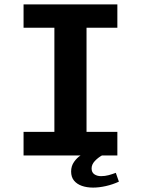

<svg xmlns="http://www.w3.org/2000/svg" viewBox="-20 -706 640 872"><path d="M87 0V-107H227V-580H87V-686H513V-580H373V-107H513V0ZM403 146Q374 146 351.5 138Q329 130 316 114Q303 98 303 73Q303 48 316.5 29Q330 10 346 0H443Q425 10 410.5 25.5Q396 41 396 59Q396 77 408.5 85.5Q421 94 439 94Q457 94 473.5 89.5Q490 85 506 79L520 119Q492 132 461 139Q430 146 403 146Z"/></svg>

Font: Chivo Mono SemiBold
Style: Regular
Weight: 600
Monospace: yes
Designer: Hector Gatti
Foundry: Omnibus-Type
Version: Version 1.008